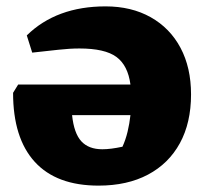

<svg xmlns="http://www.w3.org/2000/svg" viewBox="-20 -570 646 602"><path d="M289 12Q157 12 89 -62.5Q21 -137 21 -279L37 -305H389Q381 -365 345 -391.5Q309 -418 229 -418Q199 -418 163 -414Q127 -410 81 -405L64 -459Q157 -550 311 -550Q392 -550 452.5 -516Q513 -482 546 -420Q579 -358 579 -274Q579 -185 544 -121Q509 -57 444 -22.5Q379 12 289 12ZM364 -110Q374 -132 380 -157Q386 -182 389 -209H206Q212 -152 235 -127Q258 -102 301 -102Q327 -102 364 -110Z"/></svg>

Font: Piazzolla SC ExtraBold
Style: Regular
Weight: 800
Designer: Juan Pablo del Peral
Foundry: Huerta Tipografica
Version: Version 1.330